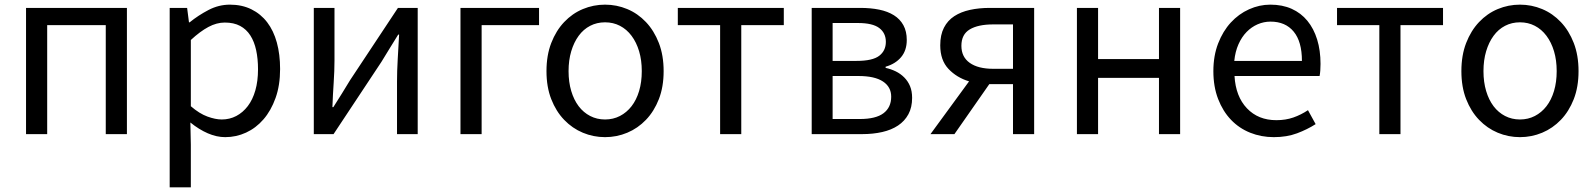

<svg xmlns="http://www.w3.org/2000/svg" viewBox="-20 -577 6862 826"><path d="M92 -543H526V0H435V-469H183V0H92Z M710 -543H785L793 -481H796Q833 -511 877 -534Q921 -557 969 -557Q1021 -557 1061.5 -537Q1102 -517 1129.5 -481Q1157 -445 1171 -394Q1185 -343 1185 -280Q1185 -210 1165.5 -155.5Q1146 -101 1113.5 -63.5Q1081 -26 1038.5 -6.5Q996 13 949 13Q912 13 874 -3.5Q836 -20 799 -50L801 45V229H710ZM934 -63Q968 -63 996.5 -78Q1025 -93 1046 -120.5Q1067 -148 1078.5 -188Q1090 -228 1090 -279Q1090 -324 1082 -361Q1074 -398 1057 -424.5Q1040 -451 1013 -465.5Q986 -480 947 -480Q912 -480 876.5 -461Q841 -442 801 -405V-120Q838 -88 872.5 -75.5Q907 -63 934 -63Z M1330 -543H1419V-316Q1419 -273 1415.5 -221Q1412 -169 1410 -116H1414Q1430 -141 1450.5 -174Q1471 -207 1486 -232L1692 -543H1777V0H1688V-227Q1688 -270 1691 -322Q1694 -374 1697 -428H1693Q1677 -402 1656.5 -369Q1636 -336 1621 -311L1415 0H1330Z M1961 -543H2299V-469H2052V0H1961Z M2583 13Q2533 13 2487.5 -6Q2442 -25 2407 -61.5Q2372 -98 2351.5 -150.5Q2331 -203 2331 -271Q2331 -339 2351.5 -392Q2372 -445 2407 -482Q2442 -519 2487.5 -538Q2533 -557 2583 -557Q2633 -557 2678.5 -538Q2724 -519 2759 -482Q2794 -445 2814.5 -392Q2835 -339 2835 -271Q2835 -203 2814.5 -150.5Q2794 -98 2759 -61.5Q2724 -25 2678.5 -6Q2633 13 2583 13ZM2583 -63Q2618 -63 2647 -78Q2676 -93 2697 -120Q2718 -147 2729.5 -185.5Q2741 -224 2741 -271Q2741 -318 2729.5 -356.5Q2718 -395 2697 -423Q2676 -451 2647 -466Q2618 -481 2583 -481Q2548 -481 2519 -466Q2490 -451 2469.5 -423Q2449 -395 2437.5 -356.5Q2426 -318 2426 -271Q2426 -224 2437.5 -185.5Q2449 -147 2469.5 -120Q2490 -93 2519 -78Q2548 -63 2583 -63Z M3078 -469H2896V-543H3352V-469H3169V0H3078Z M3472 -543H3681Q3726 -543 3762.5 -535.5Q3799 -528 3825.5 -511.5Q3852 -495 3866.5 -468.5Q3881 -442 3881 -405Q3881 -360 3856.5 -331Q3832 -302 3790 -290V-285Q3813 -280 3833.5 -270Q3854 -260 3870 -244Q3886 -228 3895 -206.5Q3904 -185 3904 -156Q3904 -115 3888 -85.5Q3872 -56 3843.5 -37Q3815 -18 3775.5 -9Q3736 0 3689 0H3472ZM3665 -315Q3734 -315 3762.5 -337Q3791 -359 3791 -397Q3791 -435 3762.5 -456.5Q3734 -478 3671 -478H3562V-315ZM3679 -65Q3748 -65 3781 -90Q3814 -115 3814 -161Q3814 -203 3778.5 -226.5Q3743 -250 3673 -250H3562V-65Z M4338 -472H4253Q4188 -472 4152 -450.5Q4116 -429 4116 -380Q4116 -332 4152 -306.5Q4188 -281 4253 -281H4338ZM4429 -543V0H4338V-215H4238H4236L4086 0H3983L4149 -227Q4096 -243 4060.5 -280.5Q4025 -318 4025 -382Q4025 -427 4041 -458Q4057 -489 4085.5 -507.5Q4114 -526 4153 -534.5Q4192 -543 4238 -543Z M4613 -543H4704V-323H4966V-543H5057V0H4966V-242H4704V0H4613Z M5460 13Q5406 13 5358.5 -6Q5311 -25 5276 -61.5Q5241 -98 5220.5 -151Q5200 -204 5200 -271Q5200 -337 5220.5 -390Q5241 -443 5275 -480Q5309 -517 5353.5 -537Q5398 -557 5445 -557Q5497 -557 5537 -539Q5577 -521 5604.5 -487.5Q5632 -454 5646.5 -407Q5661 -360 5661 -302Q5661 -287 5660 -273.5Q5659 -260 5657 -250H5291Q5296 -162 5344.5 -111Q5393 -60 5471 -60Q5511 -60 5544 -71.5Q5577 -83 5607 -103L5640 -43Q5604 -20 5560 -3.5Q5516 13 5460 13ZM5581 -315Q5581 -398 5545.5 -441Q5510 -484 5446 -484Q5417 -484 5390.5 -472.5Q5364 -461 5343 -439.5Q5322 -418 5308 -386.5Q5294 -355 5290 -315Z M5914 -469H5732V-543H6188V-469H6005V0H5914Z M6519 13Q6469 13 6423.5 -6Q6378 -25 6343 -61.5Q6308 -98 6287.5 -150.5Q6267 -203 6267 -271Q6267 -339 6287.5 -392Q6308 -445 6343 -482Q6378 -519 6423.5 -538Q6469 -557 6519 -557Q6569 -557 6614.5 -538Q6660 -519 6695 -482Q6730 -445 6750.5 -392Q6771 -339 6771 -271Q6771 -203 6750.5 -150.5Q6730 -98 6695 -61.5Q6660 -25 6614.5 -6Q6569 13 6519 13ZM6519 -63Q6554 -63 6583 -78Q6612 -93 6633 -120Q6654 -147 6665.5 -185.5Q6677 -224 6677 -271Q6677 -318 6665.5 -356.5Q6654 -395 6633 -423Q6612 -451 6583 -466Q6554 -481 6519 -481Q6484 -481 6455 -466Q6426 -451 6405.5 -423Q6385 -395 6373.5 -356.5Q6362 -318 6362 -271Q6362 -224 6373.5 -185.5Q6385 -147 6405.5 -120Q6426 -93 6455 -78Q6484 -63 6519 -63Z"/></svg>

Font: SpoqaHanSans-Regular
Style: Regular
Weight: 400
Designer: [Spoqa Han Sans] Dong-huui Kim \uAE40 \uB3D9 \uD718  Younghwa Kang \uAC15 \uC601 \uD654  [Noto Sans] Ryoko NISHIZUKA \u8
Foundry: Spoqa (http://www.spoqa-han-sans.com)
Version: Version 2.000